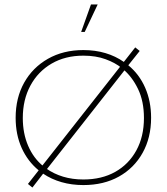

<svg xmlns="http://www.w3.org/2000/svg" viewBox="-20 -818 746 859"><path d="M125 21 105 5 153 -56Q104 -96 77 -156Q50 -216 50 -291Q50 -380 88 -448Q126 -516 194.5 -555Q263 -594 353 -594Q406 -594 451.5 -580.5Q497 -567 534 -541L585 -606L605 -590L554 -526Q603 -486 629.5 -425.5Q656 -365 656 -291Q656 -202 618 -134Q580 -66 512 -28Q444 10 353 10Q301 10 255.5 -3Q210 -16 173 -41ZM82 -290Q82 -221 106 -165.5Q130 -110 173 -75L163 -69L524 -528V-514Q496 -537 452.5 -553Q409 -569 353 -569Q272 -569 211 -533.5Q150 -498 116 -435Q82 -372 82 -290ZM184 -54 187 -64Q221 -40 262.5 -27.5Q304 -15 353 -15Q435 -15 495.5 -49Q556 -83 590 -145Q624 -207 624 -290Q624 -365 597.5 -420Q571 -475 530 -509L543 -511ZM343 -675 387 -798H417L359 -675Z"/></svg>

Font: Rokkitt Thin
Style: Regular
Weight: 250
Version: Version 3.103